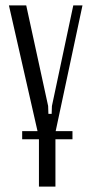

<svg xmlns="http://www.w3.org/2000/svg" viewBox="-20 -515 339 710"><path d="M185 -26V175H124V-7L13 -495H77L158 -123L159 -94H171L172 -123L251 -495H285ZM62 -30H248V0H62Z"/></svg>

Font: Moniqa Paragraph
Style: Regular
Weight: 400
Designer: Rajesh Rajput
Foundry: Rajesh Rajput
Version: Version 1.000